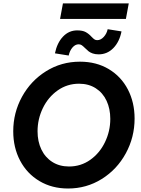

<svg xmlns="http://www.w3.org/2000/svg" viewBox="-20 -1084 816 1111"><path d="M56.6 -324.2Q56.6 -431.6 107.4 -524.2Q158.2 -616.7 246.6 -671.9Q335 -727.1 442.9 -727.1Q537.6 -727.1 609.4 -684.1Q681.2 -641.1 720 -566.2Q758.8 -491.2 758.8 -397.9Q758.8 -290 708 -196.8Q657.2 -103.5 568.8 -48.3Q480.5 6.8 374 6.8Q280.8 6.8 208.5 -36.1Q136.2 -79.1 96.4 -154.5Q56.6 -230 56.6 -324.2ZM618.2 -396Q618.2 -454.6 596.7 -500.7Q575.2 -546.9 534.2 -573.2Q493.2 -599.6 437.5 -599.6Q368.7 -599.6 313.7 -560.8Q258.8 -522 228 -458.5Q197.3 -395 197.3 -324.2Q197.3 -265.6 219.2 -219.5Q241.2 -173.3 282.5 -147Q323.7 -120.6 379.4 -120.6Q448.2 -120.6 502.7 -159.4Q557.1 -198.2 587.6 -261.7Q618.2 -325.2 618.2 -396ZM426.8 -908.2Q458 -908.2 475.8 -898.4Q493.7 -888.7 509.8 -871.1Q519.5 -860.8 526.4 -856.2Q533.2 -851.6 542.5 -851.6Q563 -851.6 580.3 -870.4Q597.7 -889.2 603 -915L683.1 -902.3Q671.4 -842.3 636 -805.9Q600.6 -769.5 550.8 -769.5Q530.8 -769.5 516.4 -774.7Q502 -779.8 492.7 -787.1Q483.4 -794.4 472.2 -805.7Q460.4 -817.4 452.9 -822.5Q445.3 -827.6 435.1 -827.6Q415.5 -827.6 399.7 -809.6Q383.8 -791.5 377.4 -762.7L297.9 -775.4Q310.5 -836.4 344.7 -872.3Q378.9 -908.2 426.8 -908.2ZM344.2 -1064.5H725.1L708.5 -974.6H327.6Z"/></svg>

Font: Reddit Sans Chocolate
Style: Bold Italic
Weight: 700
Italic angle: -11.25°
Designer: Stephen Hutchings
Version: Version 1.013